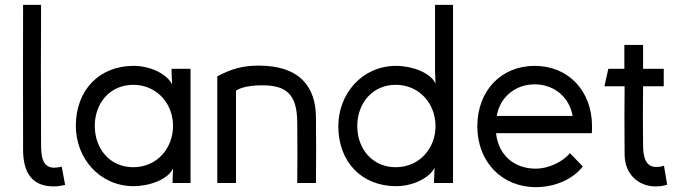

<svg xmlns="http://www.w3.org/2000/svg" viewBox="-20 -753 2805 790"><path d="M202 14C215 14 228 12 248 8L234 -67C218 -64 210 -63 203 -63C154 -63 149 -111 149 -159C148 -390 148 -542 149 -733H75C74 -528 75 -403 75 -138C75 -44 110 14 202 14Z M528 -65C433 -65 370 -140 370 -235C370 -329 433 -404 528 -404C626 -404 692 -326 692 -235C692 -143 626 -65 528 -65ZM292 -235C292 -103 389 13 530 13C595 13 672 -15 692 -60L690 -8V0H764V-470H686V-458L688 -406C668 -447 601 -482 530 -482C388 -482 292 -382 292 -235Z M951 0V-380C969 -393 1009 -402 1058 -402C1159 -402 1202 -365 1203 -250C1204 -165 1204 -85 1203 0H1280C1281 -95 1281 -176 1280 -271C1279 -392 1217 -483 1045 -483C976 -483 932 -469 874 -439V0Z M1608 -404C1706 -404 1772 -326 1772 -234C1772 -143 1706 -65 1608 -65C1513 -65 1450 -140 1450 -234C1450 -329 1513 -404 1608 -404ZM1372 -234C1372 -87 1468 13 1610 13C1681 13 1748 -22 1768 -63L1766 -11V0H1844V-733H1770V-461L1772 -409C1752 -454 1675 -482 1610 -482C1469 -482 1372 -366 1372 -234Z M2378 -68 2325 -123C2295 -86 2235 -59 2185 -59C2097 -59 2031 -113 2021 -205H2415C2416 -214 2416 -224 2416 -233C2416 -381 2317 -482 2180 -482C2043 -482 1944 -381 1944 -233C1944 -88 2044 17 2185 17C2260 17 2335 -13 2378 -68ZM2024 -276C2037 -354 2101 -406 2180 -406C2259 -406 2323 -354 2336 -276Z M2676 14C2689 14 2707 13 2725 7L2712 -71C2695 -66 2687 -66 2680 -66C2634 -66 2626 -111 2626 -159C2625 -239 2625 -318 2626 -398H2711V-470H2626V-568H2549V-470H2483L2467 -398H2550C2549 -305 2549 -251 2550 -118C2550 -31 2613 14 2676 14Z"/></svg>

Font: Kreadon Medium
Style: Regular
Weight: 500
Designer: kohakuno
Foundry: StudioGnu
Version: Version 1.000;Glyphs 3.1.2 (3151)